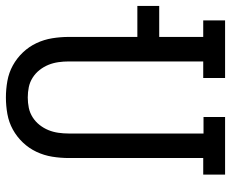

<svg xmlns="http://www.w3.org/2000/svg" viewBox="-86 -696 782 650"><g transform="rotate(-90 305.0 -371.0)"><path d="M234 0H39V-74H95V-529Q95 -557 99.5 -585Q104 -613 116 -638.5Q128 -664 147.5 -684.5Q167 -705 191.5 -718.5Q216 -732 244 -737Q272 -742 300 -742Q328 -742 356 -737Q384 -732 408.5 -718.5Q433 -705 452.5 -684.5Q472 -664 484 -638.5Q496 -613 500.5 -585Q505 -557 505 -529V-297H610V-223H505V-74H561V0H366V-74H422V-529Q422 -547 419.5 -564.5Q417 -582 410.5 -598Q404 -614 393 -628Q382 -642 367 -651.5Q352 -661 335 -664.5Q318 -668 300 -668Q282 -668 265 -664.5Q248 -661 233 -651.5Q218 -642 207 -628Q196 -614 189.5 -598Q183 -582 180.5 -564.5Q178 -547 178 -529V-73H234Z"/></g></svg>

Font: Iosevka Etoile
Style: Regular
Weight: 400
Designer: Belleve Invis
Foundry: Belleve Invis
Version: Version 33.2.4